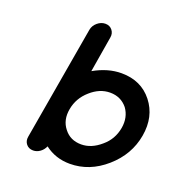

<svg xmlns="http://www.w3.org/2000/svg" viewBox="-126 -817 912 937"><g transform="rotate(20 330.0 -349.0)"><path d="M144 2Q121 2 108 -14Q95 -30 99 -53L201 -645Q205 -668 224 -684Q243 -700 265 -700Q288 -700 301 -683.5Q314 -667 310 -645L279 -459Q351 -500 422 -500Q524 -500 582 -426.5Q640 -353 622 -249Q604 -145 520 -71.5Q436 2 334 2Q260 2 204 -41Q196 -22 179.5 -10Q163 2 144 2ZM301 -350Q254 -309 243 -249Q232 -189 265 -148Q297 -106 354 -106Q407 -106 455 -148Q502 -187 513 -249Q523 -307 492 -350Q458 -392 402 -392Q348 -392 301 -350Z"/></g></svg>

Font: Quicksand
Style: Bold Italic
Weight: 700
Italic angle: -12°
Designer: Andrew Paglinawan
Foundry: Andrew Paglinawan
Version: 1.002